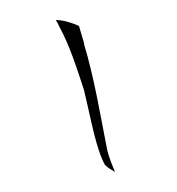

<svg xmlns="http://www.w3.org/2000/svg" viewBox="-20 -755 177 192"><path d="M36 -735C36 -734 38 -732 39 -729C50 -709 57 -686 64 -665C71 -636 76 -606 85 -590C88 -587 92 -585 95 -583C93 -588 89 -597 87 -606C80 -642 74 -678 64 -711V-712L59 -729C53 -732 43 -735 36 -735Z"/></svg>

Font: SolarCharger
Style: 150
Weight: 100
Designer: Mew Too
Foundry: Cannot Into Space Fonts/KineticPlasma Fonts
Version: Version 1.100